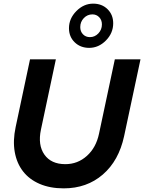

<svg xmlns="http://www.w3.org/2000/svg" viewBox="-20 -1026 792 1055"><path d="M662 -278Q633 -143 545 -67Q457 9 330 9Q255 9 198 -15.5Q141 -40 106.5 -84.5Q72 -129 61 -191Q50 -253 66 -328L145 -700H287L205 -314Q187 -229 224 -176.5Q261 -124 339 -124Q407 -124 457.5 -169.5Q508 -215 524 -291L611 -700H752ZM470 -763Q422 -763 390.5 -793.5Q359 -824 359 -871Q359 -924 399.5 -965Q440 -1006 492 -1006Q540 -1006 571 -975.5Q602 -945 602 -898Q602 -844 562 -803.5Q522 -763 470 -763ZM474 -822Q501 -822 520.5 -842.5Q540 -863 540 -892Q540 -916 525 -931.5Q510 -947 488 -947Q460 -947 440.5 -926.5Q421 -906 421 -877Q421 -853 436 -837.5Q451 -822 474 -822Z"/></svg>

Font: Red Hat Display
Style: Bold Italic
Weight: 700
Italic angle: -12°
Designer: Pentagram / MCKL
Foundry: Pentagram / MCKL
Version: Version 1.003; Red Hat Display Bold Italic